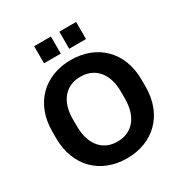

<svg xmlns="http://www.w3.org/2000/svg" viewBox="-210 -1085 1193 1253"><g transform="rotate(-30 386.5 -458.0)"><path d="M386.7 10.7C583.5 10.7 723.6 -121.6 723.6 -334V-386.2C723.6 -597.7 584 -729.5 386.7 -729.5C189.9 -729.5 49.8 -597.2 49.8 -386.2V-334C49.8 -122.6 189.5 10.7 386.7 10.7ZM386.7 -115.2C277.8 -115.2 207 -193.8 206.5 -334L206.1 -386.2C205.6 -525.9 277.8 -603.5 386.7 -603.5C496.1 -603.5 567.9 -524.9 567.9 -386.2V-334C567.9 -194.3 496.1 -115.2 386.7 -115.2ZM542 -797.9V-926.8H415.5V-797.9ZM352.1 -797.9V-926.8H225.6V-797.9Z"/></g></svg>

Font: Winston
Style: Bold
Weight: 700
Designer: Vernon Adams, Kim Jin-seong, David Berlow, Cristiano Sobral
Foundry: The Winston Project Authors
Version: Version 3.004